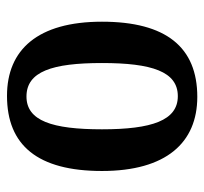

<svg xmlns="http://www.w3.org/2000/svg" viewBox="-38 -550 597 562"><g transform="rotate(-90 261.0 -268.5)"><path d="M259 10C404 10 479 -81 479 -269C479 -457 397 -547 262 -547C117 -547 42 -457 42 -269C42 -81 125 10 259 10ZM261 -47C190 -47 164 -123 164 -269C164 -415 189 -490 260 -490C333 -490 358 -415 358 -269C358 -123 333 -47 261 -47Z"/></g></svg>

Font: Noto Serif Bengali Condensed SemiBold
Style: Regular
Weight: 600
Width: 3
Designer: Juan Bruce, Universal Thirst, Indian Type Foundry and the Monotype Design Team.
Foundry: Monotype Imaging Inc.
Version: Version 2.003